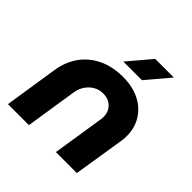

<svg xmlns="http://www.w3.org/2000/svg" viewBox="-188 -855 1001 1001"><g transform="rotate(45 312.5 -355.0)"><path d="M18.3 0 64.7 -300.7Q75.3 -366.3 110.8 -416.8Q146.3 -467.3 205.3 -496.2Q264.3 -525 343.7 -525Q413.7 -525 465.7 -498.5Q517.7 -472 546 -425.7Q574.3 -379.3 574.3 -320.7Q574.3 -311 573.3 -299.3Q572.3 -287.7 570.3 -276.7L526.3 0H371.7L416 -283Q417 -288.7 417.5 -294.5Q418 -300.3 418 -304.7Q418 -343 393.8 -366.8Q369.7 -390.7 329.3 -390.7Q301.3 -390.7 277.7 -377Q254 -363.3 238.3 -340.3Q222.7 -317.3 217.7 -288.3L173 0ZM286.7 -582.3 394.3 -709.7H531.7L424 -582.3Z"/></g></svg>

Font: MuseoModerno Thin
Style: Italic
Weight: 100
Italic angle: -9°
Designer: Pablo Cosgaya, Héctor Gatti, Marcela Romero, and the Authors of The MuseoModerno Project.
Foundry: Omnibus-Type Team
Version: Version 1.003